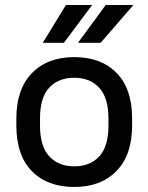

<svg xmlns="http://www.w3.org/2000/svg" viewBox="-20 -735 590 763"><path d="M275 8Q168 8 106.5 -55Q45 -118 45 -236V-264Q45 -381 107 -444.5Q169 -508 275 -508Q382 -508 443.5 -445Q505 -382 505 -264V-236Q505 -119 443 -55.5Q381 8 275 8ZM275 -74Q338 -74 374.5 -113.5Q411 -153 411 -236V-264Q411 -346 374.5 -386Q338 -426 275 -426Q212 -426 175.5 -386.5Q139 -347 139 -264V-236Q139 -154 175.5 -114Q212 -74 275 -74ZM242 -715H346L234 -565H150ZM400 -715H510L380 -565H290Z"/></svg>

Font: PT Root UI Medium
Style: Regular
Weight: 500
Designer: Vitaly Kuzmin
Foundry: ParaType Ltd.
Version: Version 2.001G